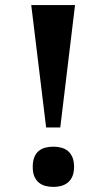

<svg xmlns="http://www.w3.org/2000/svg" viewBox="-20 -734 422 762"><path d="M104 -713.9H277.8L219.2 -228H163.1ZM109.9 -71.8Q109.9 -94.7 116.2 -110.1Q122.6 -125.5 133.5 -134.8Q144.5 -144 159.7 -147.9Q174.8 -151.9 191.9 -151.9Q208.5 -151.9 223.4 -147.9Q238.3 -144 249.5 -134.8Q260.7 -125.5 267.3 -110.1Q273.9 -94.7 273.9 -71.8Q273.9 -49.3 267.3 -34.2Q260.7 -19 249.5 -9.8Q238.3 -0.5 223.4 3.7Q208.5 7.8 191.9 7.8Q174.8 7.8 159.7 3.7Q144.5 -0.5 133.5 -9.8Q122.6 -19 116.2 -34.2Q109.9 -49.3 109.9 -71.8Z"/></svg>

Font: Sahl Naskh
Style: Bold
Weight: 700
Designer: Pascal Zoghbi
Version: Version 1.001